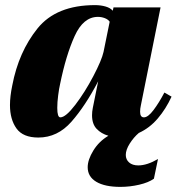

<svg xmlns="http://www.w3.org/2000/svg" viewBox="-20 -527 691 751"><path d="M521 120Q555 120 598 95L582 172Q561 187 524.5 195.5Q488 204 451 204Q390 204 356.5 184Q323 164 323 127Q323 98 345 62Q367 26 404 4Q376 -4 358 -23Q340 -42 340 -76Q340 -90 343 -105L364 -209Q314 -113 259.5 -51Q205 11 130 11Q70 11 44.5 -24.5Q19 -60 19 -116Q19 -150 28 -193Q53 -324 126.5 -415.5Q200 -507 352 -507Q374 -507 393 -501.5Q412 -496 421 -485L424 -498H608L531 -115Q528 -102 528 -90Q528 -68 543 -68Q559 -68 580.5 -96.5Q602 -125 623 -165L651 -149Q629 -101 597 -63.5Q565 -26 523 -7Q503 10 487.5 34.5Q472 59 472 79Q472 97 485 108.5Q498 120 521 120ZM385 -324 409 -442Q403 -451 390 -456Q377 -461 363 -461Q306 -461 272 -386Q238 -311 215 -198Q211 -181 207.5 -154Q204 -127 204 -105Q204 -68 216 -68Q237 -68 274.5 -117Q312 -166 345 -229Q378 -292 385 -324Z"/></svg>

Font: Trirong Black
Style: Italic
Weight: 900
Italic angle: -12°
Designer: Katatrad Team
Foundry: CadsonDemak
Version: Version 1.001